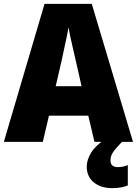

<svg xmlns="http://www.w3.org/2000/svg" viewBox="-20 -787 710 996"><path d="M470 -51 438 -187H234L202 -51H0L211 -767H456L670 -51ZM373 -473Q368 -495 360.5 -527Q353 -559 346 -591Q339 -623 336 -646Q332 -624 325.5 -593Q319 -562 312 -530.5Q305 -499 300 -474L269 -340H403ZM553 45Q553 80 592 80Q605 80 619.5 77Q634 74 643 69V175Q629 181 608.5 185Q588 189 562 189Q503 189 466.5 159Q430 129 430 77Q430 43 452 6Q474 -31 535 -73L613 -51Q580 -18 566.5 2.5Q553 23 553 45Z"/></svg>

Font: Noto Sans Tamil UI SemiCondensed Black
Style: Regular
Weight: 900
Width: 4
Designer: Jelle Bosma - Monotype Design Team
Foundry: Monotype Imaging Inc.
Version: Version 2.004; ttfautohint (v1.8.4.7-5d5b)